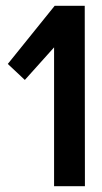

<svg xmlns="http://www.w3.org/2000/svg" viewBox="-20 -640 349 660"><path d="M165.9 0V-477.2L65.4 -365.2L6.8 -420.2L167.9 -620H271.3L271.9 0Z"/></svg>

Font: Smooch Sans Thin
Style: Regular
Weight: 100
Designer: Robert E. Leuschke
Foundry: Robert E. Leuschke
Version: Version 1.010